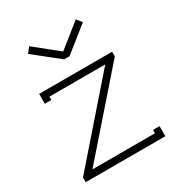

<svg xmlns="http://www.w3.org/2000/svg" viewBox="-164 -786 827 893"><g transform="rotate(-30 250.0 -339.5)"><path d="M251 -580H248L125 -679L102 -651L235 -545H264L397 -651L375 -679ZM388 -429V-428L36 -25V0H464V-54H429V-36H94V-37L446 -439V-464H54V-411H89V-429Z"/></g></svg>

Font: Rawengulk
Style: Regular
Weight: 400
Version: Version 0.9